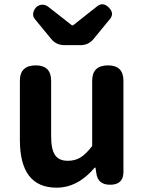

<svg xmlns="http://www.w3.org/2000/svg" viewBox="-20 -866 677 900"><path d="M558.6 -487.3V-59.6Q558.6 0 496.1 0Q438.5 0 431.6 -53.7L427.7 -80.1H423.8Q344.7 13.7 245.1 13.7Q73.2 13.7 73.2 -210V-487.3Q73.2 -559.6 147.5 -559.6Q219.7 -559.6 219.7 -487.3V-228.5Q219.7 -165 238.3 -138.7Q256.8 -112.3 297.9 -112.3Q332 -112.3 357.4 -127.9Q382.8 -143.6 412.1 -181.6V-487.3Q412.1 -559.6 486.3 -559.6Q558.6 -559.6 558.6 -487.3ZM495.1 -776.4Q455.1 -727.5 418 -682.6Q394.5 -654.3 356.4 -654.3H283.2Q244.1 -654.3 220.7 -682.6L143.6 -776.4Q129.9 -793 138.2 -814Q146.5 -835 165.5 -841.8Q184.6 -848.6 204.1 -835.9L317.4 -747.1H322.3L434.6 -835.9Q461.9 -858.4 489.7 -831.1Q517.6 -803.7 495.1 -776.4Z"/></svg>

Font: GenSenMaruGothic TW TTF Bold
Style: Regular
Weight: 700
Version: Version 1.301